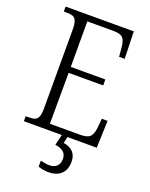

<svg xmlns="http://www.w3.org/2000/svg" viewBox="-171 -802 879 1122"><g transform="rotate(20 268.5 -241.0)"><path d="M308 0 299 40Q337 45 358.5 67Q380 89 380 128Q380 177 352 204Q324 231 272 231Q242 231 209 220V183Q243 191 266 191Q294 191 310.5 175Q327 159 327 130Q327 102 308.5 86Q290 70 257 67L273 0H37V-31H55Q80 -31 94 -36.5Q108 -42 115 -58.5Q122 -75 122 -108V-602Q122 -636 115 -653.5Q108 -671 94 -676.5Q80 -682 55 -682H37V-713H461L466 -544H431L427 -592Q424 -639 408.5 -657Q393 -675 348 -675H186V-392H401V-355H186L185 -38H374Q418 -38 434.5 -55Q451 -72 455 -113L460 -169H496L490 0Z"/></g></svg>

Font: Noto Serif NarrowLight
Style: Regular
Weight: 300
Width: 4
Designer: Monotype Design Team
Foundry: Monotype Imaging Inc.
Version: Version 1.001